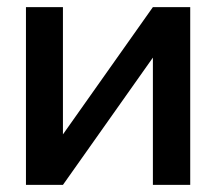

<svg xmlns="http://www.w3.org/2000/svg" viewBox="-20 -520 607 540"><path d="M53 0H157L410 -358V0H515V-500H410L157 -142V-500H53Z"/></svg>

Font: LT Wave Text Medium
Style: Regular
Weight: 500
Designer: Daniel Lyons
Version: Version 2.5 (Glyphs App)